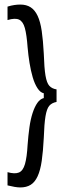

<svg xmlns="http://www.w3.org/2000/svg" viewBox="-20 -726 297 842"><path d="M228 -279Q207 -275 196 -262Q185 -249 179.5 -216Q174 -183 172 -121Q169 -62 163 -20.5Q157 21 145 47Q133 73 114.5 84.5Q96 96 69 96Q58 96 43.5 93.5Q29 91 13 87V29Q45 38 63 30.5Q81 23 89.5 -6.5Q98 -36 101 -90Q104 -131 109 -167Q114 -203 123 -230.5Q132 -258 144 -275Q156 -292 172 -296V-317Q157 -320 144.5 -339Q132 -358 123.5 -387Q115 -416 109.5 -450Q104 -484 101 -519Q97 -574 89 -603Q81 -632 63.5 -640Q46 -648 13 -638V-697Q29 -702 43 -704Q57 -706 69 -706Q96 -706 114.5 -694Q133 -682 145 -656.5Q157 -631 163 -590Q169 -549 172 -491Q174 -427 179.5 -394.5Q185 -362 196.5 -349.5Q208 -337 228 -334Z"/></svg>

Font: Bricolage Grotesque Condensed Light
Style: Regular
Weight: 300
Width: 3
Designer: Mathieu Triay
Foundry: Atelier Triay
Version: Version 1.000;gftools[0.9.30]